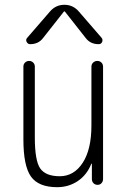

<svg xmlns="http://www.w3.org/2000/svg" viewBox="-20 -775 540 805"><path d="M219.7 9.8Q141.6 9.8 109.9 -34.7Q78.1 -79.1 78.1 -190.4V-496.1Q78.1 -505.9 85 -512.7Q91.8 -519.5 102.1 -519.5Q112.3 -519.5 119.1 -512.7Q126 -505.9 126 -496.1V-199.2Q126 -100.6 148.9 -68.4Q171.9 -36.1 230.5 -36.1Q290 -36.1 326.7 -92.3Q363.3 -148.4 363.3 -249V-495.1Q363.3 -505.9 370.6 -512.7Q377.9 -519.5 388.2 -519.5Q398.4 -519.5 405.3 -512.7Q412.1 -505.9 412.1 -495.1V-24.4Q412.1 -14.6 405.8 -7.3Q399.4 0 389.2 0Q378.9 0 372.1 -6.8Q365.2 -13.7 365.2 -24.4V-87.9Q365.2 -88.9 364.3 -88.9Q362.3 -88.9 362.3 -86.9Q343.8 -41 305.7 -15.6Q267.6 9.8 219.7 9.8ZM311.5 -725.6 406.2 -616.2Q412.1 -608.4 408.2 -599.1Q404.3 -589.8 393.6 -589.8Q358.4 -589.8 338.9 -616.2L252 -726.6Q251 -727.5 250 -727.5L248 -726.6L161.1 -616.2Q141.6 -589.8 106.4 -589.8Q96.7 -589.8 91.8 -599.1Q86.9 -608.4 93.8 -616.2L188.5 -725.6Q212.9 -754.9 250 -754.9Q287.1 -754.9 311.5 -725.6Z"/></svg>

Font: Rounded-X Mgen+ 1m light
Style: Regular
Weight: 200
Designer: [Source Han Sans]
Ryoko NISHIZUKA  (kana & ideographs); Paul D. Hunt (Latin, Greek & Cyrillic); Wenlong ZHANG  (bopomofo
Version: Version 1.059.20150602